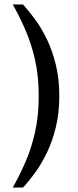

<svg xmlns="http://www.w3.org/2000/svg" viewBox="-20 -713 350 858"><path d="M153 -284Q153 -375 136 -448Q119 -521 92.5 -581.5Q66 -642 37 -693H83Q110 -663 138.5 -624Q167 -585 191 -534.5Q215 -484 230 -421.5Q245 -359 245 -284ZM37 125Q66 74 92.5 14Q119 -46 136 -119.5Q153 -193 153 -284H245Q245 -209 230 -146.5Q215 -84 191 -33.5Q167 17 138.5 56.5Q110 96 83 125Z"/></svg>

Font: Montagu Slab
Style: Regular
Weight: 400
Version: Version 1.000